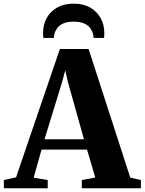

<svg xmlns="http://www.w3.org/2000/svg" viewBox="-58 -1008 774 1028"><path d="M28 -58.5 262.5 -745.5H416.5L639.5 -57L696.5 -44V0H380V-44L452 -57.5L408 -207H164.5L122 -56.5L197.5 -44V0H-37L-37.5 -44ZM391.5 -262.5 306.5 -565.5 291.5 -631.5 273.5 -565.5 180.5 -262.5ZM336.5 -988.5Q388 -988.5 424.8 -967.5Q461.5 -946.5 481 -911Q500.5 -875.5 500.5 -832Q500.5 -824 500.2 -817.8Q500 -811.5 499 -805H443Q443 -808 442.8 -812.5Q442.5 -817 441 -822Q437 -840.5 426 -856.2Q415 -872 393.5 -882Q372 -892 336.5 -892Q301.5 -892 279.8 -882Q258 -872 247.2 -856Q236.5 -840 232 -822Q231 -817 230.8 -812.5Q230.5 -808 230.5 -805H174Q173.5 -811.5 173 -818Q172.5 -824.5 172.5 -832.5Q172.5 -876 192 -911.5Q211.5 -947 248.2 -967.8Q285 -988.5 336.5 -988.5Z"/></svg>

Font: Merriweather 72pt ExtraBold
Style: Regular
Weight: 800
Version: Version 2.100